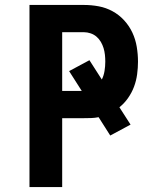

<svg xmlns="http://www.w3.org/2000/svg" viewBox="-20 -755 640 775"><path d="M99 0V-735H319Q349 -735 378.5 -729.5Q408 -724 434.5 -709.5Q461 -695 481.5 -672.5Q502 -650 514.5 -623Q527 -596 532 -566Q537 -536 537 -506Q537 -481 533.5 -455Q530 -429 521 -405Q512 -381 497 -359.5Q482 -338 462 -322L507 -252L425 -208L378 -282Q363 -279 348 -278.5Q333 -278 319 -278H231V0ZM231 -388H310L259 -468L341 -512L391 -434Q399 -450 402 -469Q405 -488 405 -506Q405 -520 403.5 -534Q402 -548 398 -561Q394 -574 387 -586Q380 -598 369.5 -607Q359 -616 345.5 -620.5Q332 -625 319 -625H231Z"/></svg>

Font: Iosevka Extrabold Extended
Style: Regular
Weight: 800
Width: 7
Monospace: yes
Designer: Belleve Invis
Foundry: Belleve Invis
Version: Version 32.5.0; ttfautohint (v1.8.4)